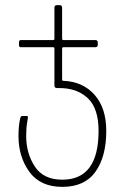

<svg xmlns="http://www.w3.org/2000/svg" viewBox="-20 -500 468 748"><path d="M52 30Q52 -12 59 -40Q61 -48 66 -48H84Q89 -48 89 -44Q89 -41 85.5 -21.5Q82 -2 82 30Q82 97 115.5 148.5Q149 200 223 200Q364 200 364 10Q364 -78 322 -117.5Q280 -157 211 -157H202Q192 -157 192 -167V-311Q192 -316 187 -316H63Q58 -316 56 -318Q54 -320 54 -325V-335Q54 -340 56 -342Q58 -344 63 -344H187Q192 -344 192 -349V-470Q192 -480 202 -480H212Q222 -480 222 -470V-349Q222 -344 227 -344H351Q361 -344 361 -334V-326Q361 -316 351 -316H227Q222 -316 222 -311V-190Q222 -185 228 -185Q303 -182 348.5 -130.5Q394 -79 394 10Q394 110 352 169Q310 228 223 228Q137 228 94.5 169.5Q52 111 52 30Z"/></svg>

Font: Barlow GEO Thin
Style: Regular
Weight: 100
Designer: Jeremy Tribby
Foundry: Tribby Type
Version: Version 1.408